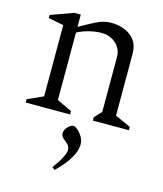

<svg xmlns="http://www.w3.org/2000/svg" viewBox="-109 -541 754 890"><g transform="rotate(15 267.5 -96.5)"><path d="M27 0V-16L102 -50V-392L29 -406V-421L137 -460H168V-401Q208 -424 244 -442Q280 -460 313 -460Q349 -460 379.5 -448Q410 -436 428.5 -411Q447 -386 447 -346V-50L522 -16V0H349V-16L381 -50V-314Q381 -339 368.5 -359Q356 -379 334 -391Q312 -403 284 -403Q258 -403 228 -396Q198 -389 168 -374V-50L240 -16V0ZM237 267 224 257Q247 226 260 201Q273 176 273 164Q273 145 262 135Q251 125 240 116Q229 107 229 93Q229 82 235.5 71.5Q242 61 251.5 54Q261 47 269 47Q277 47 290 58Q303 69 313 86Q323 103 323 122Q323 138 316 158.5Q309 179 290.5 206Q272 233 237 267Z"/></g></svg>

Font: Ancizar Serif Light
Style: Regular
Weight: 300
Designer: Cesar Puertas, Viviana Monsalve, Julian Moncada, Julian Prieto, Jose Castro, Felipe Aragon, Mariel Hernandez, Sara Alarc
Version: Version 8.100